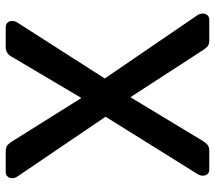

<svg xmlns="http://www.w3.org/2000/svg" viewBox="-62 -728 789 706"><g transform="rotate(-90 333.0 -374.5)"><path d="M46.9 -43.9 257.3 -381.3 38.1 -704.6Q31.2 -714.4 31.2 -724.4Q31.2 -734.4 37.4 -741.5Q43.5 -748.5 54.2 -748.5H128.9Q146.5 -748.5 154.1 -740.7Q161.6 -732.9 166.5 -725.1L326.2 -470.2L477.1 -725.1Q488.8 -748.5 513.7 -748.5H586.4Q597.2 -748.5 603.3 -741.7Q609.4 -734.9 609.4 -724.9Q609.4 -714.8 603.5 -705.6L397.9 -384.3L630.4 -43.9Q636.7 -34.2 636.7 -24.2Q636.7 -14.2 630.9 -7.1Q625 0 614.3 0H538.6Q522 0 514.4 -7.8Q506.8 -15.6 502 -23.4L329.1 -290L168 -23.4Q163.1 -15.6 155.5 -7.8Q147.9 0 130.4 0H63Q52.2 0 46.4 -6.8Q40.5 -13.7 40.5 -23.9Q40.5 -34.2 46.9 -43.9Z"/></g></svg>

Font: Capriola
Style: Regular
Weight: 400
Designer: Viktoriya Grabowska
Foundry: Viktoriya Grabowska
Version: Version 1.007